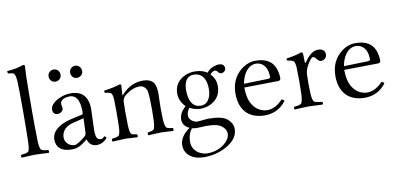

<svg xmlns="http://www.w3.org/2000/svg" viewBox="-83 -967 3083 1483"><g transform="rotate(-10 1458.5 -226.0)"><path d="M92.8 -103Q95.2 -206.5 95.7 -355Q95.7 -518.1 92.8 -576.2Q89.8 -633.3 75.7 -644.5Q64.5 -651.9 32.2 -653.8Q26.4 -661.1 28.8 -672.9Q105 -678.7 153.3 -696.8Q155.8 -697.8 157.2 -698.2Q169.4 -696.8 169.9 -689Q169.9 -689 166 -601.1Q166 -599.6 166 -599.1Q163.6 -474.6 163.6 -329.1Q163.6 -198.7 166 -103Q167.5 -41 182.6 -28.8Q194.8 -20 234.9 -18.1Q243.2 -6.3 234.9 4.9Q216.3 4.4 187 2.4Q151.4 0 128.7 0Q106 0 70.8 2.4Q41.5 4.4 23.9 4.9Q15.6 -6.8 23.9 -18.1Q69.3 -20.5 80.1 -32.2Q91.3 -47.9 92.8 -103Z M335.9 -575.2Q335.9 -605.5 363.3 -618.7Q373 -623 382.8 -623Q412.6 -623 425.8 -594.7Q429.7 -584.5 429.7 -575.2Q429.7 -544.4 401.4 -531.7Q392.1 -528.3 382.8 -527.8Q352.1 -527.8 339.8 -556.2Q335.9 -565.9 335.9 -575.2ZM504.9 -575.2Q504.9 -605.5 532.2 -618.7Q542 -623 551.8 -623Q581.5 -623 594.7 -594.7Q598.6 -584.5 599.1 -575.2Q599.1 -544.4 570.8 -531.7Q561.5 -528.3 551.8 -527.8Q521 -527.8 508.8 -556.2Q504.9 -565.9 504.9 -575.2ZM545.9 -211.9 463.9 -191.9Q385.3 -172.9 370.6 -112.8Q368.2 -102.1 368.2 -91.8Q368.2 -56.6 398.4 -34.2Q418 -20.5 441.9 -20Q465.3 -20 520 -64.5Q525.4 -68.8 527.8 -70.8Q540 -81.1 541 -95.2ZM541 -45.9H539.1L520 -30.8Q473.1 4.9 438.5 8.8Q427.2 10.3 414.1 9.8Q296.4 7.8 294.9 -87.9Q294.9 -159.7 387.2 -201.2Q417 -214.4 452.1 -222.2L542 -242.2Q546.4 -244.6 546.9 -263.2Q546.9 -379.4 486.8 -395Q479 -397 472.2 -397Q420.4 -397 400.9 -370.6Q395 -361.3 395 -352.1Q395 -339.4 397 -333Q399.9 -326.2 399.9 -315.9Q399.9 -298.8 380.4 -286.1Q368.7 -279.3 356 -278.8Q326.7 -278.8 319.3 -306.2Q317.9 -312.5 317.9 -317.9Q317.9 -359.4 377.9 -392.6Q427.2 -418.9 480 -418.9Q620.6 -418.9 616.2 -259.3Q616.2 -257.3 615.7 -256.8L610.8 -115.2Q608.4 -47.9 629.9 -35.2Q639.2 -30.3 650.9 -29.8Q663.1 -29.8 675.3 -43Q678.7 -45.4 679.7 -45.9Q687.5 -45.9 692.9 -37.1Q693.8 -34.7 693.8 -33.2Q693.8 -26.4 671.4 -9.8Q642.6 9.8 612.8 9.8Q558.1 9.3 541 -45.9Z M881.3 -340.8Q951.7 -418.5 1048.3 -418.9Q1104 -418 1129.4 -386.2Q1148.4 -358.9 1148.9 -301.3Q1148.9 -287.1 1147.5 -257.8Q1144.5 -180.2 1147.5 -104Q1149.9 -41.5 1165 -29.3Q1176.3 -21 1211.4 -18.1Q1219.7 -6.8 1211.4 4.9Q1192.4 4.4 1165.5 2.4Q1134.3 0 1113.5 0Q1092.8 0 1063 2.4Q1035.6 4.4 1017.6 4.9Q1009.3 -6.3 1017.6 -18.1Q1056.2 -22 1064.5 -33.7Q1074.2 -48.3 1076.7 -104Q1080.1 -188 1076.7 -271Q1074.2 -327.6 1068.4 -340.8Q1067.4 -343.3 1066.4 -345.2Q1048.8 -378.4 1015.6 -378.9Q960.4 -378.9 905.8 -336.9Q896.5 -329.6 889.6 -323.2Q875 -305.7 873.5 -283.2Q870.6 -222.7 873.5 -104Q875 -41.5 888.2 -29.3Q898.4 -21 930.7 -18.1Q939 -6.3 930.7 4.9Q912.1 4.4 886.7 2.4Q858.9 0 839.4 0Q816.4 0 781.7 2.4Q753.4 4.4 736.3 4.9Q728 -6.8 736.3 -18.1Q780.8 -22 790.5 -33.7Q801.8 -48.8 803.7 -104Q806.6 -224.6 803.7 -312Q802.2 -357.4 785.6 -367.2Q773.9 -373.5 741.7 -377Q738.3 -388.7 739.7 -394Q824.2 -405.8 865.7 -420.9Q877 -419.9 877.4 -414.1Q877.4 -413.1 872.6 -340.8Q872.6 -328.6 880.9 -340.3Z M1538.6 -266.1Q1538.6 -361.3 1481 -388.2Q1463.4 -396 1443.4 -396Q1379.4 -396 1366.2 -322.3Q1363.3 -305.7 1363.3 -288.1Q1365.2 -151.4 1455.6 -149.9Q1502.4 -149.9 1524.9 -197.3Q1538.6 -226.1 1538.6 -266.1ZM1357.4 9.8Q1324.7 49.3 1324.2 108.9Q1324.2 171.4 1378.4 203.6Q1408.2 220.7 1442.4 221.2Q1521 221.2 1578.6 174.8Q1621.6 139.2 1622.6 97.2Q1621.1 55.7 1573.2 27.8Q1540.5 10.7 1465.3 11.2Q1460 11.2 1443.8 12.2Q1413.1 14.2 1395.5 14.2Q1370.6 13.7 1357.4 9.8ZM1654.3 -369.1Q1638.2 -371.1 1628.4 -386.2Q1619.6 -397.9 1609.4 -397.9Q1591.8 -397.9 1573.7 -378.9Q1571.8 -376.5 1570.3 -375Q1607.9 -336.4 1610.4 -286.6Q1610.4 -281.2 1610.4 -275.9Q1610.4 -191.9 1539.1 -150.4Q1498.5 -127.4 1450.7 -127Q1404.8 -127.4 1364.3 -149.9Q1343.8 -119.1 1343.3 -94.2Q1343.3 -59.1 1380.4 -41Q1394.5 -34.2 1407.2 -34.2Q1410.2 -34.2 1436.5 -36.1Q1475.1 -41 1500.5 -41Q1601.1 -40.5 1639.6 -8.8Q1681.6 25.9 1681.6 71.8Q1681.6 149.4 1588.9 201.7Q1509.8 245.6 1413.6 246.1Q1328.1 246.1 1285.6 197.8Q1260.7 168.5 1260.3 127.9Q1260.3 73.7 1309.6 26.9Q1324.2 13.2 1340.3 2.9Q1288.1 -18.1 1286.6 -70.8Q1287.6 -122.6 1338.4 -167Q1292 -213.4 1291.5 -273.9Q1291.5 -352.5 1359.9 -394Q1401.4 -418.5 1451.7 -418.9Q1513.7 -418.5 1550.3 -392.1Q1579.6 -429.7 1632.3 -438.5Q1640.1 -439.9 1646.5 -439.9Q1681.2 -439.9 1689 -414.1Q1689.9 -409.2 1690.4 -404.8Q1690.4 -381.8 1667.5 -372.1Q1660.6 -369.1 1654.3 -369.1Z M1813 -258.8 2006.3 -264.2Q2019.5 -266.6 2020 -276.9Q2020 -359.9 1966.3 -387.7Q1948.7 -396 1930.2 -396Q1880.4 -396 1845.7 -345.7Q1821.8 -310.5 1813 -258.8ZM2077.1 -88.9Q2092.8 -85.9 2097.2 -73.2Q2033.2 9.3 1930.2 9.8Q1830.6 8.8 1779.3 -50.8Q1734.9 -104 1734.4 -192.9Q1734.4 -311 1817.4 -377.4Q1870.1 -418.9 1930.2 -418.9Q2071.8 -418.9 2092.8 -292.5Q2096.2 -272.5 2096.2 -251Q2094.2 -235.4 2078.1 -233.9L1810.1 -230Q1810.5 -145 1840.3 -96.2Q1875 -39.6 1937 -28.3Q1945.8 -26.9 1954.1 -26.9Q2013.2 -26.9 2065.4 -77.1Q2071.3 -83 2077.1 -88.9Z M2234.9 -312Q2232.9 -356.4 2216.3 -366.7Q2203.6 -373.5 2172.9 -377Q2168.5 -385.3 2170.9 -394Q2242.7 -403.8 2288.6 -420.9Q2298.3 -419.9 2300.8 -415Q2303.7 -404.8 2303.7 -348.1Q2303.7 -335 2308.1 -335.4Q2310.5 -337.4 2312 -338.9Q2365.7 -418 2418 -418.9Q2469.7 -418.9 2475.1 -379.9Q2475.6 -376 2475.6 -373Q2475.6 -345.2 2448.7 -333Q2439.5 -329.1 2430.7 -329.1Q2413.1 -329.1 2393.6 -356.4Q2391.6 -359.4 2390.6 -359.9Q2383.3 -368.7 2370.6 -369.1Q2357.4 -368.2 2327.6 -317.9Q2306.6 -281.2 2304.7 -249Q2301.3 -186 2304.7 -103Q2307.1 -43.5 2321.3 -30.8Q2334 -20.5 2382.8 -17.1Q2392.1 -5.9 2382.8 4.9Q2364.7 4.4 2331.5 2.4Q2291 0 2270 0Q2249 0 2212.9 2.4Q2182.1 4.4 2164.6 4.9Q2155.3 -6.3 2164.6 -17.1Q2210 -20 2220.7 -31.7Q2232.4 -46.9 2234.9 -103Q2238.8 -202.1 2234.9 -308.1Q2234.9 -310.5 2234.9 -312Z M2596.7 -258.8 2790 -264.2Q2803.2 -266.6 2803.7 -276.9Q2803.7 -359.9 2750 -387.7Q2732.4 -396 2713.9 -396Q2664.1 -396 2629.4 -345.7Q2605.5 -310.5 2596.7 -258.8ZM2860.8 -88.9Q2876.5 -85.9 2880.9 -73.2Q2816.9 9.3 2713.9 9.8Q2614.3 8.8 2563 -50.8Q2518.6 -104 2518.1 -192.9Q2518.1 -311 2601.1 -377.4Q2653.8 -418.9 2713.9 -418.9Q2855.5 -418.9 2876.5 -292.5Q2879.9 -272.5 2879.9 -251Q2877.9 -235.4 2861.8 -233.9L2593.8 -230Q2594.2 -145 2624 -96.2Q2658.7 -39.6 2720.7 -28.3Q2729.5 -26.9 2737.8 -26.9Q2796.9 -26.9 2849.1 -77.1Q2855 -83 2860.8 -88.9Z"/></g></svg>

Font: Linux Libertine Display O
Style: Regular
Weight: 400
Designer: Philipp H. Poll
Foundry: Philipp H. Poll
Version: Version 5.0.9